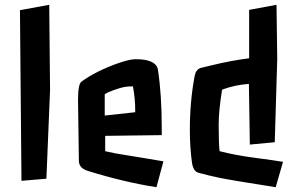

<svg xmlns="http://www.w3.org/2000/svg" viewBox="-20 -739 1233 794"><path d="M62.5 -696.8 183.6 -719.2 187 -367.2 171.9 0 68.8 8.8Z M302.7 -325.2Q302.7 -390.6 316.4 -400.9Q330.1 -411.1 347.2 -421.6Q364.3 -432.1 384.8 -442.4Q405.3 -452.6 427.5 -461.9Q449.7 -471.2 471.2 -478.5Q517.1 -494.1 539.8 -494.1Q562.5 -494.1 576.7 -491.9Q590.8 -489.7 602.5 -484.9Q629.4 -473.6 632.8 -452.1Q648.9 -350.1 648.9 -209V-180.2L415 -177.2V-113.8Q453.1 -104.5 505.9 -96.7L589.8 -83Q622.1 -78.1 655.8 -71.8L627 35.2Q492.7 14.2 341.8 -32.7Q307.1 -43.9 306.2 -73.2ZM539.1 -285.2Q539.1 -331.1 529.8 -381.8Q510.3 -381.8 498.5 -379.9Q486.8 -377.9 475.1 -374.5Q463.4 -371.1 451.2 -366.7Q422.4 -356.4 413.1 -349.1V-261.2L539.1 -274.9Z M803.2 -23.9Q779.3 -28.8 773.9 -66.4Q765.1 -129.9 765.1 -201.2Q765.1 -320.8 785.2 -425.8Q790 -451.2 809.6 -458L858.4 -469.7Q937 -488.8 1010.3 -498V-698.2L1123.5 -719.2L1126.5 -494.1L1116.2 -150.9L1013.2 -141.1L1009.3 -392.1Q950.2 -387.7 898.4 -368.2Q884.3 -280.8 884.3 -223.6Q884.3 -142.1 888.2 -113.8Q949.2 -97.7 1033.9 -86.4Q1118.7 -75.2 1150.4 -69.8L1120.1 35.2Q930.7 5.4 886.5 -3.9Q842.3 -13.2 803.2 -23.9Z"/></svg>

Font: Passero One
Style: Regular
Weight: 400
Designer: Viktoriya Grabowska
Foundry: Viktoriya Grabowska
Version: Version 1.003